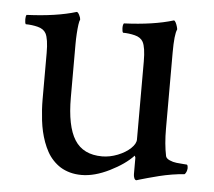

<svg xmlns="http://www.w3.org/2000/svg" viewBox="-43 -545 668 600"><g transform="rotate(5 291.5 -245.0)"><path d="M16.1 -461.9Q16.1 -471.7 19 -475.6Q112.3 -479.5 174.3 -498.5Q178.2 -498.5 182.6 -489.7Q187 -481 187 -475.6Q184.6 -471.2 182.9 -459Q181.2 -446.8 180.2 -430.4Q179.2 -414.1 179.2 -397.5V-349.1V-231Q179.2 -140.6 206.1 -98.1Q232.9 -55.7 292.5 -55.7Q316.4 -55.7 341.1 -65.4Q365.7 -75.2 381.1 -89.8Q396.5 -104.5 396.5 -117.7V-362.3Q396.5 -406.7 387.2 -423.8Q379.9 -437 361.1 -441.7Q342.3 -446.3 324.2 -446.3Q321.3 -449.2 321 -460.2Q320.8 -471.2 324.2 -475.6Q417 -479.5 479 -498.5Q481.9 -498.5 484.9 -492.9Q487.8 -487.3 489.7 -480.7Q491.7 -474.1 491.7 -471.2Q483.9 -455.6 483.9 -397.5V-345.7V-159.7Q483.9 -110.8 491.7 -73.7Q493.7 -66.4 504.2 -61.8Q514.6 -57.1 525.9 -55.9Q537.1 -54.7 547.6 -54Q558.1 -53.2 558.6 -53.2Q562 -51.8 562 -41Q562 -39.1 561 -35.2Q560.1 -31.2 557.6 -26.9Q555.2 -22.5 552.7 -22.5Q536.1 -21.5 515.1 -18.1Q494.1 -14.6 475.6 -10Q457 -5.4 441.2 -1Q425.3 3.4 415.5 6.3L405.8 9.3Q401.4 9.3 398.9 3.4Q396.5 -2.4 396.5 -9.3V-61L394 -66.9Q368.2 -39.1 321 -15.6Q273.9 7.8 233.4 7.8Q213.9 7.8 197 3.2Q180.2 -1.5 167.2 -9.5Q154.3 -17.6 143.3 -29.3Q132.3 -41 124.8 -54.7Q117.2 -68.4 111.3 -84.5Q105.5 -100.6 101.8 -116.7Q98.1 -132.8 95.9 -150.9Q93.8 -168.9 92.8 -184.8Q91.8 -200.7 91.8 -217.3V-362.3Q91.8 -406.7 82.5 -423.8Q75.2 -437 56.4 -441.7Q37.6 -446.3 19 -446.3Q16.1 -449.7 16.1 -461.9Z"/></g></svg>

Font: Crimson
Style: Regular
Weight: 400
Version: Version 0.8